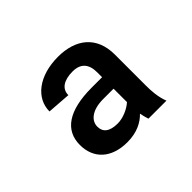

<svg xmlns="http://www.w3.org/2000/svg" viewBox="-93 -866 672 672"><g transform="rotate(-45 243.5 -530.0)"><path d="M206.7 -338.1C255 -338.1 287.6 -356.2 308.2 -377.8C310.4 -366.1 313.6 -354.4 316.8 -344.5H405.9C394.2 -375.4 392.4 -405.5 392.4 -433.2V-586.6C392.4 -676.1 333.8 -721.6 246.1 -721.6C152 -721.6 89.8 -673.3 89.8 -607.2L176.8 -600.9C176.8 -632.1 202.4 -649.1 246.1 -649.1C286.2 -649.1 304.7 -626.1 304.7 -586.6V-561.8H253.9C138.5 -561.8 82 -521.3 82 -448.9C82 -382.1 127.1 -338.1 206.7 -338.1ZM170.5 -451C170.5 -479.4 196.4 -505 253.9 -505H304.7V-438.6C286.6 -422.2 255.7 -408.4 229 -408.4C188.2 -408.4 170.5 -424.7 170.5 -451Z"/></g></svg>

Font: Margiela Sans
Style: Bold
Weight: 700
Designer: Stefan Endress, Andreas Faust
Version: Version 1.100;FEAKit 1.0